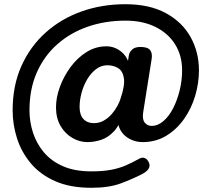

<svg xmlns="http://www.w3.org/2000/svg" viewBox="-20 -730 1004 912"><path d="M657 -55Q624 -55 595 -70.5Q566 -86 551 -114Q536 -142 542 -177L550 -222L564 -190Q549 -136 521.5 -106.5Q494 -77 461 -66Q428 -55 395 -55Q358 -55 323.5 -75Q289 -95 267.5 -132Q246 -169 246 -220Q246 -267 264.5 -317.5Q283 -368 315.5 -412Q348 -456 391.5 -483Q435 -510 485 -510Q528 -510 561 -480Q594 -450 598 -396L571 -331L592 -467Q594 -481 607 -494Q620 -507 647 -507Q682 -507 693.5 -491.5Q705 -476 700 -448L660 -196Q655 -162 668 -147Q681 -132 700 -132Q730 -132 756.5 -155Q783 -178 802.5 -216Q822 -254 833.5 -301Q845 -348 845 -396Q845 -466 812 -519Q779 -572 718.5 -602Q658 -632 576 -632Q480 -632 397.5 -603.5Q315 -575 252.5 -520Q190 -465 155 -386Q120 -307 120 -206Q120 -152 136.5 -100.5Q153 -49 188 -7Q223 35 279 59.5Q335 84 414 84Q469 84 508 76.5Q547 69 578 55.5Q609 42 639 25Q656 15 669 21.5Q682 28 688 44Q700 74 653 98Q610 120 554 141Q498 162 414 162Q313 162 242 130.5Q171 99 126.5 46Q82 -7 61 -72.5Q40 -138 40 -206Q40 -323 81.5 -416Q123 -509 196.5 -575Q270 -641 367 -675.5Q464 -710 576 -710Q690 -710 768 -667.5Q846 -625 885.5 -553.5Q925 -482 925 -396Q925 -335 907 -274.5Q889 -214 854 -164.5Q819 -115 769.5 -85Q720 -55 657 -55ZM426 -145Q452 -145 473.5 -157.5Q495 -170 511 -188.5Q527 -207 538 -227.5Q549 -248 553 -263Q574 -325 568.5 -359Q563 -393 541 -406.5Q519 -420 490 -420Q460 -420 435.5 -401Q411 -382 393.5 -352Q376 -322 367 -287.5Q358 -253 358 -222Q358 -184 376.5 -164.5Q395 -145 426 -145Z"/></svg>

Font: Quicksand Light
Style: Bold
Weight: 700
Version: Version 3.004